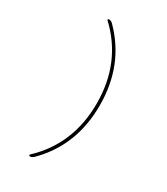

<svg xmlns="http://www.w3.org/2000/svg" viewBox="-214 -863 928 1067"><g transform="rotate(30 250.0 -330.0)"><path d="M155.3 100.6Q335 -67.4 335 -330.1Q335 -592.8 155.3 -760.7Q152.3 -762.7 154.8 -766.1Q157.2 -769.5 160.2 -769.5Q173.8 -769.5 184.6 -758.8Q354.5 -588.9 355 -330.1Q355.5 -71.3 184.6 98.6Q173.8 109.4 160.2 110.4Q156.2 110.4 154.3 106.4Q152.3 102.5 155.3 100.6Z"/></g></svg>

Font: Rounded-L Mgen+ 2m thin
Style: Regular
Weight: 100
Designer: [Source Han Sans]
Ryoko NISHIZUKA  (kana & ideographs); Paul D. Hunt (Latin, Greek & Cyrillic); Wenlong ZHANG  (bopomofo
Version: Version 1.059.20150602